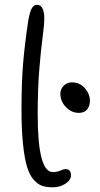

<svg xmlns="http://www.w3.org/2000/svg" viewBox="-20 -780 421 811"><path d="M203.1 11.2Q176.8 11.2 158.4 5.1Q140.1 -1 122.3 -20.8Q104.5 -40.5 94 -75.9Q83.5 -111.3 77.1 -171.6Q70.8 -231.9 70.8 -316.9Q70.8 -435.5 77.9 -516.4Q85 -597.2 99.1 -690.9Q105.5 -729 114 -744.4Q122.6 -759.8 136.2 -759.8Q167 -759.8 167 -701.2Q167 -675.3 160.2 -624.5Q153.3 -573.7 146.2 -489.3Q139.2 -404.8 139.2 -296.9Q139.2 -53.2 203.1 -53.2Q221.2 -53.2 235.6 -59.6Q250 -65.9 255.9 -65.9Q279.8 -65.9 279.8 -40Q279.8 -19 256.1 -3.9Q232.4 11.2 203.1 11.2ZM313 -303.2Q281.7 -303.2 258.3 -327.9Q234.9 -352.5 234.9 -383.8Q234.9 -404.3 249.3 -418.2Q263.7 -432.1 283.2 -432.1Q316.9 -432.1 338.4 -407.5Q359.9 -382.8 359.9 -354Q359.9 -333 348.4 -318.1Q336.9 -303.2 313 -303.2Z"/></svg>

Font: Shantell Sans Normal
Style: Regular
Weight: 300
Designer: Stephen Nixon, Anya Danilova, Shantell Martin
Foundry: Arrow Type
Version: Version 1.006;[559af2be0]